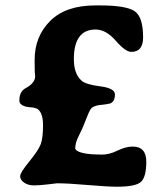

<svg xmlns="http://www.w3.org/2000/svg" viewBox="-20 -689 618 712"><path d="M334 -579.6Q253.9 -579.1 253.9 -469.7Q253.9 -415 282.7 -389.6Q298.8 -375.5 352.5 -368.7Q406.2 -361.8 406.2 -338.9Q406.2 -312 388.2 -305.2L375.5 -302.7L361.8 -300.8L347.2 -299.3Q324.7 -295.4 317.4 -285.9Q310.1 -276.4 298.3 -244.6Q286.6 -212.9 272.7 -186.3Q258.8 -159.7 258.8 -137.2L264.2 -130.9Q285.6 -115.7 358.4 -115.7Q385.7 -115.7 416 -130.6Q446.3 -145.5 471.7 -145.5Q522.5 -145.5 522.5 -89.6Q522.5 -33.7 503.4 -15.1Q484.4 3.4 413.6 3.4Q379.4 3.4 305.4 -2.9Q231.4 -9.3 191.4 -9.3L158.7 -5.4Q126.5 -1.5 105.5 -1.5Q84.5 -1.5 69.6 -11.7Q54.7 -22 54.7 -35.4Q54.7 -48.8 88.4 -89.8Q122.1 -130.9 130.9 -154.1Q139.6 -177.2 139.6 -224.4Q139.6 -271.5 118.2 -285.6L104.5 -290L88.4 -291.5L74.2 -293.9Q51.8 -300.8 51.8 -315.9Q51.8 -349.6 74.7 -361.8Q110.4 -380.9 110.4 -406.7L108.9 -422.4Q108.4 -429.7 108.4 -466.8Q108.4 -553.7 166 -611.3Q223.6 -668.9 333.5 -668.9H351.1Q445.8 -668.9 478.3 -648.2Q510.7 -627.4 510.7 -550.3Q510.7 -496.6 466.8 -496.6Q445.3 -496.6 409.2 -538.1Q373 -579.6 334 -579.6Z"/></svg>

Font: Averia Serif Libre
Style: Bold
Weight: 700
Version: Version 1.002